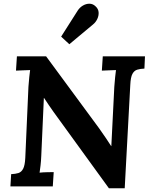

<svg xmlns="http://www.w3.org/2000/svg" viewBox="-20 -1003 812 1033"><path d="M566 10 268 -401Q256 -418 243 -437Q230 -456 217 -476H216L202 -164Q201 -137 198 -112Q195 -87 193 -74Q210 -76 234 -76.5Q258 -77 269 -77L264 0H36L40 -66Q63 -67 79 -72Q95 -77 104.5 -95Q114 -113 116 -153L133 -536Q135 -563 137.5 -588Q140 -613 142 -626Q126 -625 101.5 -624.5Q77 -624 66 -623L71 -700H228L513 -313Q536 -281 551.5 -257.5Q567 -234 578 -217H579L595 -536Q597 -563 599.5 -588Q602 -613 604 -626Q588 -625 563.5 -624.5Q539 -624 528 -623L533 -700H760L757 -634Q734 -633 718 -628Q702 -623 692.5 -605.5Q683 -588 681 -547L651 10ZM353 -765 309 -806 398 -946Q409 -963 426 -973Q443 -983 461 -983Q479 -983 493 -970Q509 -956 510.5 -937.5Q512 -919 503.5 -901Q495 -883 480 -871Z"/></svg>

Font: Lora Italic
Style: Italic
Weight: 400
Italic angle: -3°
Designer: Olga Karpushina, Alexei Vanyashin (Cyrillic)
Foundry: Cyreal
Version: Version 2.210; ttfautohint (v1.8.1.43-b0c9)